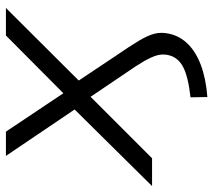

<svg xmlns="http://www.w3.org/2000/svg" viewBox="-61 -478 721 649"><g transform="rotate(-90 299.5 -153.5)"><path d="M296 187 295 130Q366 122 398.5 104.5Q431 87 438 54Q442 35 437 17Q432 -1 417.5 -26.5Q403 -52 375 -92L296 -209H298L89 0H-5L266 -274L272 -235L97 -494H179L310 -298H307L504 -494H597L341 -237L337 -270L435 -123Q468 -75 486 -45Q504 -15 510 8Q516 31 510 58Q502 94 475.5 121Q449 148 404 165Q359 182 296 187Z"/></g></svg>

Font: Nunito Sans 7pt SemiExpanded Light
Style: Italic
Weight: 300
Width: 6
Italic angle: -9°
Designer: Vernon Adams
Foundry: Vernon Adams
Version: Version 3.101;gftools[0.9.27]